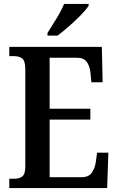

<svg xmlns="http://www.w3.org/2000/svg" viewBox="-20 -951 597 971"><path d="M27 0V-47H54Q78 -47 93 -59Q108 -71 108 -109V-600Q108 -644 92 -655.5Q76 -667 53 -667H27V-714H495L499 -535H442L438 -579Q435 -614 420 -636.5Q405 -659 370 -659H231V-401H437V-346H231V-55H394Q429 -55 445 -78.5Q461 -102 465 -135L471 -179H528L522 0ZM220 -784Q241 -817 265.5 -857Q290 -897 304 -931H428V-921Q417 -904 390 -876Q363 -848 330.5 -819.5Q298 -791 271 -771H220Z"/></svg>

Font: Noto Serif Condensed SemiBold
Style: Regular
Weight: 600
Width: 3
Designer: Monotype Design Team
Foundry: Monotype Imaging Inc.
Version: Version 2.013